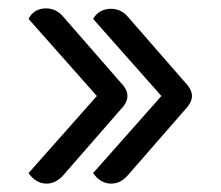

<svg xmlns="http://www.w3.org/2000/svg" viewBox="-20 -521 526 458"><path d="M91 -83Q66 -83 48 -108L211 -292L48 -476Q61 -501 90 -501Q114 -501 131 -481L274 -317Q284 -305 284 -292Q284 -279 274 -267L131 -103Q113 -83 91 -83ZM245 -83Q220 -83 202 -108L365 -292L202 -476Q209 -488 220 -494Q231 -500 244 -500Q269 -500 285 -481L428 -317Q438 -304 438 -292Q438 -280 428 -267L285 -103Q268 -83 245 -83Z"/></svg>

Font: K2D Light
Style: Regular
Weight: 300
Designer: Katatrad Aksorn Co.,Ltd.
Foundry: Cadson Demak Co.,Ltd.
Version: Version 1.000; ttfautohint (v1.6)